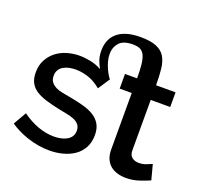

<svg xmlns="http://www.w3.org/2000/svg" viewBox="-129 -889 1103 1046"><g transform="rotate(20 423.0 -365.5)"><path d="M836 -27Q814 -17 777 -4.5Q740 8 700 8Q674 8 650.5 1Q627 -6 610 -20Q593 -34 583 -56.5Q573 -79 573 -111V-438H503V-523H573Q573 -571 569.5 -603Q566 -635 557 -654Q548 -673 532 -681Q516 -689 489 -689Q434 -689 410.5 -662.5Q387 -636 387 -598Q387 -575 393 -554Q399 -533 407 -515.5Q415 -498 423 -485Q431 -472 436 -467L391 -399Q352 -431 314.5 -442.5Q277 -454 244 -454Q224 -454 205.5 -450Q187 -446 172.5 -437.5Q158 -429 149.5 -415Q141 -401 141 -381Q141 -358 152 -344.5Q163 -331 180 -322.5Q197 -314 219 -310Q241 -306 263 -302Q307 -294 344 -284Q381 -274 407.5 -257.5Q434 -241 448.5 -216Q463 -191 463 -154Q463 -112 446.5 -81Q430 -50 401.5 -30Q373 -10 335.5 0Q298 10 257 10Q225 10 192.5 4.5Q160 -1 130 -11Q100 -21 73.5 -34Q47 -47 26 -62L69 -137Q163 -70 255 -70Q275 -70 294.5 -74Q314 -78 329 -86.5Q344 -95 353 -108.5Q362 -122 362 -142Q362 -164 350.5 -177.5Q339 -191 320 -198.5Q301 -206 277.5 -210.5Q254 -215 230 -220Q187 -229 152.5 -239.5Q118 -250 93.5 -265.5Q69 -281 56 -305Q43 -329 43 -365Q43 -407 60 -438.5Q77 -470 104.5 -491Q132 -512 167 -522Q202 -532 238 -532Q267 -532 302 -525Q337 -518 366 -501Q353 -525 345.5 -547Q338 -569 338 -600Q338 -629 347.5 -654.5Q357 -680 378 -699.5Q399 -719 433 -730Q467 -741 515 -741Q573 -741 607 -727Q641 -713 657.5 -685.5Q674 -658 678.5 -617Q683 -576 683 -523H796V-438H683V-146Q683 -118 699 -105.5Q715 -93 738 -93Q761 -93 781.5 -101Q802 -109 813 -114Z"/></g></svg>

Font: IngvarSans
Style: Regular
Weight: 600
Version: Version 3.000